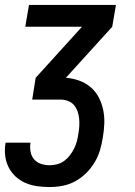

<svg xmlns="http://www.w3.org/2000/svg" viewBox="-25 -550 545 775"><path d="M175 205Q150 205 125 201.5Q100 198 78 188.5Q56 179 38.5 163Q21 147 10 125.5Q-1 104 -4 79Q-7 54 -3 29Q-3 28 -2.5 27.5Q-2 27 -2 26H98Q98 26 98 26.5Q98 27 98 27Q95 45 98.5 63Q102 81 113 93.5Q124 106 140.5 111.5Q157 117 175 117Q190 117 205.5 113Q221 109 234 99.5Q247 90 257 77Q267 64 274 50Q281 36 285 21Q289 6 291 -8Q294 -24 295 -40Q296 -56 294.5 -71Q293 -86 288 -100.5Q283 -115 273.5 -126Q264 -137 249.5 -142.5Q235 -148 220 -148H105L119 -236L306 -442H77L92 -530H443L428 -442L241 -236Q269 -234 295 -224.5Q321 -215 341 -198Q361 -181 373.5 -157Q386 -133 391.5 -106.5Q397 -80 396 -51.5Q395 -23 390 5Q386 31 378.5 56.5Q371 82 356.5 106Q342 130 322 149.5Q302 169 278 182Q254 195 227.5 200Q201 205 175 205Z"/></svg>

Font: Iosevka Curly Semibold Oblique
Style: Regular
Weight: 600
Italic angle: -9°
Monospace: yes
Designer: Belleve Invis
Foundry: Belleve Invis
Version: Version 11.1.0; ttfautohint (v1.8.3)